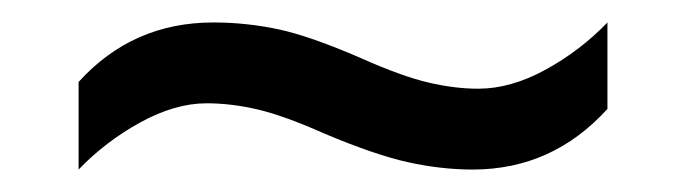

<svg xmlns="http://www.w3.org/2000/svg" viewBox="-20 -438 612 171"><path d="M269 -319Q233 -335 209.5 -340.5Q186 -346 164 -346Q136 -346 105 -329Q74 -312 50 -287V-365Q98 -418 170 -418Q199 -418 227.5 -412Q256 -406 302 -386Q338 -370 361.5 -364.5Q385 -359 406 -359Q435 -359 466 -376Q497 -393 521 -418V-341Q472 -287 401 -287Q373 -287 343.5 -293.5Q314 -300 269 -319Z"/></svg>

Font: Noto Sans Chakma
Style: Regular
Weight: 400
Designer: Zachary Quinn Scheuren - Monotype Design Team
Foundry: Monotype Imaging Inc.
Version: Version 2.003; ttfautohint (v1.8.4.7-5d5b)